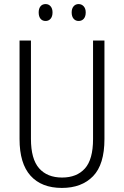

<svg xmlns="http://www.w3.org/2000/svg" viewBox="-20 -913 609 943"><path d="M493 -230Q493 -105 437 -47.5Q381 10 284 10Q184 10 130 -50Q76 -110 76 -230V-714H132V-231Q132 -132 172 -86.5Q212 -41 285 -41Q357 -41 397 -85.5Q437 -130 437 -230V-714H493ZM170 -852Q170 -871 179 -882Q188 -893 204 -893Q219 -893 228.5 -882Q238 -871 238 -852Q238 -832 228.5 -821Q219 -810 204 -810Q188 -810 179 -821Q170 -832 170 -852ZM332 -852Q332 -871 341.5 -882Q351 -893 366 -893Q381 -893 391 -882Q401 -871 401 -852Q401 -832 391.5 -821Q382 -810 366 -810Q351 -810 341.5 -821Q332 -832 332 -852Z"/></svg>

Font: Noto Sans Lao UI Cond Light
Style: Regular
Weight: 300
Width: 3
Designer: Monotype Design Team
Foundry: Monotype Imaging Inc.
Version: Version 2.000; ttfautohint (v1.8.4.7-5d5b)